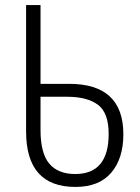

<svg xmlns="http://www.w3.org/2000/svg" viewBox="-20 -734 553 758"><path d="M278 4Q371 4 419 -52Q467 -108 467 -204Q467 -403 253 -403H140V-714H83V-215Q83 4 278 4ZM277 -47Q209 -47 174.5 -88Q140 -129 140 -221V-352H245Q324 -352 366.5 -320.5Q409 -289 409 -205Q409 -47 277 -47Z"/></svg>

Font: Noto Sans UI SemiCondensed Light
Style: Regular
Weight: 300
Width: 4
Designer: Monotype Design Team
Foundry: Monotype Imaging Inc.
Version: Version 1.901